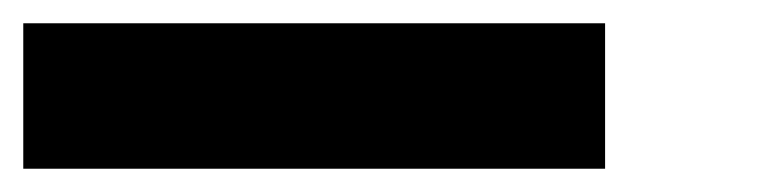

<svg xmlns="http://www.w3.org/2000/svg" viewBox="-20 -895 665 165"><path d="M0 -750H500V-875H0Z"/></svg>

Font: Faithful 32x
Style: Bold
Weight: 400
Foundry: Faithful Resource Pack
Version: Version 1.0; January 27, 2023